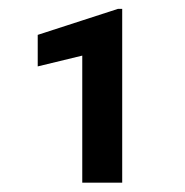

<svg xmlns="http://www.w3.org/2000/svg" viewBox="-20 -730 410 425"><path d="M250.5 -710.4V-325.7H162.1V-606.9L63.5 -583V-652.8L241.2 -710.4Z"/></svg>

Font: Vazirmatn RD FD Medium
Style: Regular
Weight: 500
Designer: Saber Rastikerdar
Foundry: Saber Rastikerdar
Version: Version 33.003